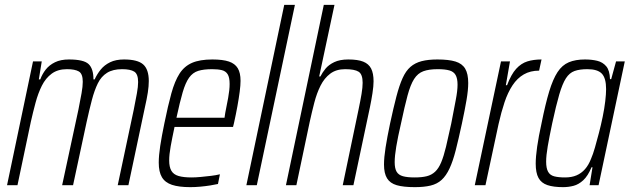

<svg xmlns="http://www.w3.org/2000/svg" viewBox="-20 -763 2596 791"><path d="M9 0 116 -510H152L140 -436H146Q154 -458 168.5 -476.5Q183 -495 206.5 -506.5Q230 -518 264 -518Q325 -518 345 -499Q365 -480 365 -436H370Q380 -458 395 -476.5Q410 -495 433.5 -506.5Q457 -518 491 -518Q547 -518 570 -497.5Q593 -477 593 -429Q593 -408 589 -382Q585 -356 577 -321L509 0H465L531 -311Q539 -351 544 -378.5Q549 -406 549 -425Q549 -458 533 -468Q517 -478 483 -478Q445 -478 421 -463Q397 -448 383 -419.5Q369 -391 358.5 -351Q348 -311 337 -261L281 0H236L303 -311Q311 -351 316 -379Q321 -407 321 -426Q321 -459 305 -468.5Q289 -478 256 -478Q218 -478 193 -459.5Q168 -441 152.5 -410Q137 -379 126.5 -340Q116 -301 107 -261L52 0Z M764 8Q717 8 688.5 -1.5Q660 -11 647 -33Q634 -55 634 -93Q634 -122 640 -161.5Q646 -201 657 -254Q672 -328 686 -378.5Q700 -429 719.5 -459.5Q739 -490 771 -504Q803 -518 855 -518Q898 -518 923 -509.5Q948 -501 959.5 -482Q971 -463 971 -430Q971 -412 967.5 -385Q964 -358 958 -325Q952 -292 944 -256L940 -240H699Q689 -193 683 -159.5Q677 -126 677 -102Q677 -75 686 -59.5Q695 -44 715.5 -38Q736 -32 769 -32Q786 -32 807 -34Q828 -36 849 -38.5Q870 -41 886 -45L878 -5Q865 -2 846 1Q827 4 805.5 6Q784 8 764 8ZM707 -278H905L908 -298Q914 -327 920 -360Q926 -393 926 -417Q926 -444 918 -457Q910 -470 894 -474Q878 -478 854 -478Q819 -478 796.5 -471Q774 -464 759 -443Q744 -422 732.5 -382.5Q721 -343 707 -278Z M995 0 1151 -743H1195L1038 0Z M1158 0 1314 -743H1358L1295 -448H1300Q1308 -464 1321 -480Q1334 -496 1357 -507Q1380 -518 1415 -518Q1454 -518 1476.5 -509Q1499 -500 1509 -480.5Q1519 -461 1519 -428Q1519 -408 1514.5 -379Q1510 -350 1504 -321L1436 0H1392L1457 -311Q1465 -349 1469.5 -376Q1474 -403 1474 -422Q1474 -457 1457.5 -467.5Q1441 -478 1402 -478Q1365 -478 1340.5 -459.5Q1316 -441 1300.5 -410Q1285 -379 1275 -340.5Q1265 -302 1256 -261L1201 0Z M1689 8Q1642 8 1614.5 0Q1587 -8 1574.5 -28.5Q1562 -49 1562 -85Q1562 -114 1568.5 -155.5Q1575 -197 1587 -254Q1601 -319 1613 -365Q1625 -411 1638.5 -441Q1652 -471 1671 -487.5Q1690 -504 1717 -511Q1744 -518 1782 -518Q1829 -518 1856.5 -509.5Q1884 -501 1896.5 -480Q1909 -459 1909 -421Q1909 -392 1902 -351Q1895 -310 1883 -254Q1869 -189 1857.5 -144Q1846 -99 1832 -69Q1818 -39 1799.5 -22Q1781 -5 1754 1.5Q1727 8 1689 8ZM1688 -32Q1718 -32 1738 -37Q1758 -42 1772.5 -55.5Q1787 -69 1797.5 -94Q1808 -119 1817.5 -158.5Q1827 -198 1839 -254Q1850 -312 1857.5 -350.5Q1865 -389 1865 -414Q1865 -440 1857 -454Q1849 -468 1831 -473Q1813 -478 1783 -478Q1747 -478 1724 -469.5Q1701 -461 1686 -437.5Q1671 -414 1659 -369.5Q1647 -325 1632 -254Q1619 -198 1612.5 -159Q1606 -120 1606 -95Q1606 -69 1614 -55.5Q1622 -42 1640 -37Q1658 -32 1688 -32Z M1936 0 2044 -510H2081L2064 -412H2069Q2086 -457 2106.5 -479.5Q2127 -502 2152.5 -510Q2178 -518 2211 -518L2201 -472Q2165 -472 2138 -456.5Q2111 -441 2091.5 -411.5Q2072 -382 2058.5 -341.5Q2045 -301 2034 -252L1980 0Z M2300 8Q2260 8 2235 -0.5Q2210 -9 2198.5 -30Q2187 -51 2187 -89Q2187 -117 2193 -159Q2199 -201 2211 -255Q2227 -335 2242.5 -386Q2258 -437 2277 -466Q2296 -495 2323.5 -506.5Q2351 -518 2390 -518Q2418 -518 2440.5 -512.5Q2463 -507 2477.5 -490Q2492 -473 2493 -437H2498L2518 -510H2554L2446 0H2409L2421 -74H2417Q2402 -38 2383 -20.5Q2364 -3 2343 2.5Q2322 8 2300 8ZM2308 -32Q2335 -32 2355 -40.5Q2375 -49 2390 -66Q2405 -83 2415 -109Q2423 -127 2431 -155Q2439 -183 2447.5 -215.5Q2456 -248 2463 -282Q2470 -316 2473.5 -346Q2477 -376 2477 -396Q2477 -441 2459.5 -459.5Q2442 -478 2400 -478Q2368 -478 2347 -470.5Q2326 -463 2311.5 -440.5Q2297 -418 2284 -373.5Q2271 -329 2255 -255Q2243 -198 2236.5 -160Q2230 -122 2230 -97Q2230 -70 2238 -55.5Q2246 -41 2263.5 -36.5Q2281 -32 2308 -32Z"/></svg>

Font: Saira Condensed ExtraLight
Style: Italic
Weight: 250
Width: 3
Italic angle: -12°
Designer: Hector Gatti with collaboration of the Omnibus-Type team
Foundry: Omnibus-Type
Version: Version 1.101